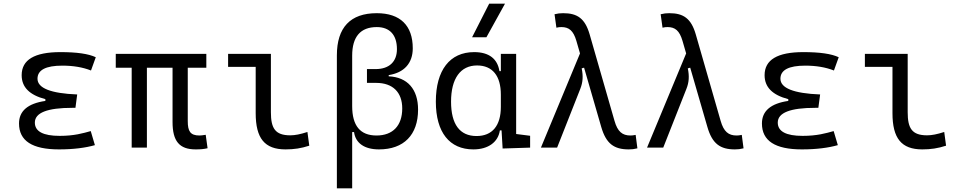

<svg xmlns="http://www.w3.org/2000/svg" viewBox="-20 -815 5313 1060"><path d="M305.7 9.8C385.7 9.8 452.6 1 503.9 -13.7L481 -91.3C439 -79.6 390.1 -64.9 309.6 -64.9C218.3 -64.9 172.4 -89.4 172.4 -138.2C172.4 -192.9 241.7 -219.7 379.9 -219.7H396.5L406.2 -293.5C259.8 -299.3 187 -328.6 187 -380.4C187 -428.7 232.9 -452.6 324.2 -452.6C384.3 -452.6 436.5 -443.8 482.4 -425.8L508.8 -499C468.8 -518.1 403.8 -527.3 313.5 -527.3C170.4 -527.3 99.6 -484.9 99.6 -399.9C99.6 -334 142.6 -290.5 230.5 -267.6V-257.8C133.3 -243.7 85 -202.1 85 -133.3C85 -37.6 157.7 9.8 305.7 9.8Z M1060.1 9.8C1087.4 9.8 1104 8.3 1126 3.4L1115.7 -70.8C1100.1 -68.4 1089.8 -66.9 1081.5 -66.9C1030.3 -66.9 1016.6 -90.8 1016.6 -146.5V-440.9H1119.1V-517.6H619.1V-440.9H707V0H791V-440.9H932.6V-141.6C932.6 -35.6 970.2 9.8 1060.1 9.8Z M1556.2 9.8C1603.5 9.8 1642.6 3.9 1687.5 -10.7L1677.2 -86.4C1638.2 -73.7 1608.9 -67.9 1582.5 -67.9C1499 -67.9 1475.6 -106.9 1475.6 -195.3V-517.6H1239.3V-445.8H1391.6V-190.4C1391.6 -51.3 1440.9 9.8 1556.2 9.8Z M2072.3 9.8C2209.5 9.8 2288.1 -70.3 2288.1 -210C2288.1 -322.8 2229 -389.2 2126 -393.6V-400.4C2210.9 -413.6 2258.8 -465.8 2258.8 -548.3C2258.8 -674.3 2189.5 -742.2 2060.1 -742.2C1914.6 -742.2 1839.8 -663.6 1839.8 -509.3V224.6H1924.3V-85.9H1934.6C1942.9 -24.9 1991.7 9.8 2072.3 9.8ZM1924.3 -229.5V-507.8C1924.3 -612.3 1970.2 -665.5 2060.1 -665.5C2131.8 -665.5 2171.4 -622.1 2171.4 -543.5C2171.4 -474.1 2128.4 -433.6 2053.7 -433.6H2005.9V-357.4H2056.6C2148.4 -357.4 2200.7 -305.7 2200.7 -216.3C2200.7 -121.6 2148.9 -66.9 2058.6 -66.9C1968.8 -66.9 1924.3 -120.6 1924.3 -229.5Z M2593.3 9.8C2676.3 9.8 2730.5 -31.2 2739.7 -95.2H2749L2754.9 4.9L2906.7 0V-65.4L2829.6 -75.2V-517.6H2745.1V-422.4H2737.3C2726.6 -489.7 2680.7 -527.3 2597.7 -527.3C2463.4 -527.3 2386.2 -427.7 2386.2 -253.9C2386.2 -84 2461.9 9.8 2593.3 9.8ZM2745.1 -225.1C2745.1 -121.1 2697.8 -64 2610.8 -64C2518.6 -64 2470.2 -128.4 2470.2 -253.9C2470.2 -381.3 2522 -453.6 2613.8 -453.6C2698.7 -453.6 2745.1 -396.5 2745.1 -292.5ZM2586.4 -609.4H2665.5L2768.1 -794.9H2680.7Z M3451.2 9.8C3468.8 9.8 3481.4 8.3 3499 3.9L3489.3 -70.3C3477.1 -67.9 3469.7 -66.9 3460.9 -66.9C3416 -66.9 3389.6 -87.9 3372.6 -147.9L3235.4 -625C3210 -712.9 3167.5 -742.2 3089.4 -742.2C3071.8 -742.2 3059.1 -740.7 3041.5 -736.3L3051.8 -662.1C3063 -665 3070.8 -665.5 3079.6 -665.5C3121.1 -665.5 3145.5 -646 3162.1 -589.4L3182.1 -520L2966.3 0H3055.7L3183.6 -324.2C3198.2 -360.8 3200.2 -395 3191.4 -437.5L3204.6 -441.4L3299.3 -114.3C3326.2 -21 3370.6 9.8 3451.2 9.8Z M4037.1 9.8C4054.7 9.8 4067.4 8.3 4085 3.9L4075.2 -70.3C4063 -67.9 4055.7 -66.9 4046.9 -66.9C4002 -66.9 3975.6 -87.9 3958.5 -147.9L3821.3 -625C3795.9 -712.9 3753.4 -742.2 3675.3 -742.2C3657.7 -742.2 3645 -740.7 3627.4 -736.3L3637.7 -662.1C3648.9 -665 3656.7 -665.5 3665.5 -665.5C3707 -665.5 3731.4 -646 3748 -589.4L3768.1 -520L3552.2 0H3641.6L3769.5 -324.2C3784.2 -360.8 3786.1 -395 3777.3 -437.5L3790.5 -441.4L3885.3 -114.3C3912.1 -21 3956.5 9.8 4037.1 9.8Z M4407.2 9.8C4487.3 9.8 4554.2 1 4605.5 -13.7L4582.5 -91.3C4540.5 -79.6 4491.7 -64.9 4411.1 -64.9C4319.8 -64.9 4273.9 -89.4 4273.9 -138.2C4273.9 -192.9 4343.3 -219.7 4481.4 -219.7H4498L4507.8 -293.5C4361.3 -299.3 4288.6 -328.6 4288.6 -380.4C4288.6 -428.7 4334.5 -452.6 4425.8 -452.6C4485.8 -452.6 4538.1 -443.8 4584 -425.8L4610.4 -499C4570.3 -518.1 4505.4 -527.3 4415 -527.3C4272 -527.3 4201.2 -484.9 4201.2 -399.9C4201.2 -334 4244.1 -290.5 4332 -267.6V-257.8C4234.9 -243.7 4186.5 -202.1 4186.5 -133.3C4186.5 -37.6 4259.3 9.8 4407.2 9.8Z M5071.8 9.8C5119.1 9.8 5158.2 3.9 5203.1 -10.7L5192.9 -86.4C5153.8 -73.7 5124.5 -67.9 5098.1 -67.9C5014.6 -67.9 4991.2 -106.9 4991.2 -195.3V-517.6H4754.9V-445.8H4907.2V-190.4C4907.2 -51.3 4956.5 9.8 5071.8 9.8Z"/></svg>

Font: Cascadia Mono PL SemiLight
Style: Regular
Weight: 350
Monospace: yes
Designer: Aaron Bell
Foundry: Saja Typeworks
Version: Version 2404.023